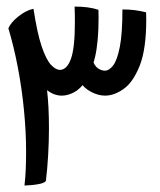

<svg xmlns="http://www.w3.org/2000/svg" viewBox="-20 -556 484 582"><path d="M54.2 6.3Q57.1 -17.6 58.1 -43.9Q59.1 -70.3 59.1 -97.7Q59.1 -156.2 52.7 -221.7Q46.4 -287.1 34.2 -351.1Q22 -415 5.4 -470.2Q12.7 -487.8 35.6 -506.1Q58.6 -524.4 80.6 -529.3Q80.6 -528.8 80.8 -528.6Q81.1 -528.3 81.1 -528.3Q81.1 -528.3 81.3 -528.6Q81.5 -528.8 81.5 -529.3Q92.8 -455.1 106.4 -415Q120.1 -375 134.5 -359.6Q148.9 -344.2 161.6 -344.2Q182.6 -344.2 194.8 -377Q207 -409.7 207 -489.3Q207 -499 206.8 -511.7Q206.5 -524.4 206.1 -536.1Q249 -536.1 278.3 -526.4Q278.3 -521 278.6 -514.2Q278.8 -507.3 278.8 -502Q278.8 -429.2 268.1 -383.1Q257.3 -336.9 240.5 -311.5Q223.6 -286.1 204.3 -276.1Q185.1 -266.1 167.5 -266.1Q144 -266.1 122.6 -282.7Q128.4 -233.9 128.4 -167Q128.4 -129.4 126 -86.2Q123.5 -43 119.1 -7.3Q114.7 -2 102.1 1Q89.4 3.9 75.7 5.1Q62 6.3 54.2 6.3ZM298.3 -266.1Q277.8 -266.1 255.6 -277.8Q233.4 -289.6 220.7 -310.5L249 -500.5Q250.5 -500.5 251.7 -497.1Q252.9 -493.7 253.9 -493.7Q253.4 -487.3 253.2 -481.4Q252.9 -475.6 252.4 -470.2Q252.4 -463.4 252 -457.3Q251.5 -451.2 251.5 -445.3Q251.5 -400.4 258.8 -378.2Q266.1 -356 276.9 -348.9Q287.6 -341.8 297.9 -341.8Q311 -341.8 323.2 -357.9Q335.4 -374 343.3 -414.3Q351.1 -454.6 351.1 -527.3Q387.2 -527.8 422.9 -518.6Q422.9 -514.2 423.1 -507.6Q423.3 -501 423.3 -496.6Q423.3 -407.2 403.6 -357.2Q383.8 -307.1 355 -286.6Q326.2 -266.1 298.3 -266.1Z"/></svg>

Font: Harmattan Medium
Style: Regular
Weight: 500
Designer: George W. Nuss III and SIL International
Foundry: SIL International
Version: Version 4.000